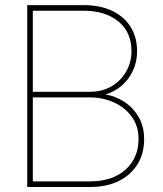

<svg xmlns="http://www.w3.org/2000/svg" viewBox="-20 -748 651 768"><path d="M88.9 0V-727.5H315.4Q379.4 -727.5 427.2 -705.3Q475.1 -683.1 501.7 -641.6Q528.3 -600.1 528.3 -543Q528.3 -500 511.5 -464.6Q494.6 -429.2 466.3 -405Q438 -380.9 403.3 -370.6V-369.6Q441.9 -363.8 477.1 -340.8Q512.2 -317.9 534.4 -280Q556.6 -242.2 556.6 -191.9Q556.6 -134.8 530.3 -91.6Q503.9 -48.3 455.6 -24.2Q407.2 0 339.8 0ZM111.3 -22.5H339.8Q430.2 -22.5 482.2 -69.6Q534.2 -116.7 534.2 -191.9Q534.2 -243.7 507.1 -281Q480 -318.4 435.5 -338.4Q391.1 -358.4 339.8 -358.4H111.3ZM111.3 -380.9H339.8Q389.6 -380.9 427 -403.3Q464.4 -425.8 485.1 -462.6Q505.9 -499.5 505.9 -543Q505.9 -620.1 453.1 -662.6Q400.4 -705.1 315.4 -705.1H111.3Z"/></svg>

Font: Inter 28pt Thin
Style: Regular
Weight: 250
Designer: Rasmus Andersson
Foundry: rsms
Version: Version 4.001;git-66647c0bb